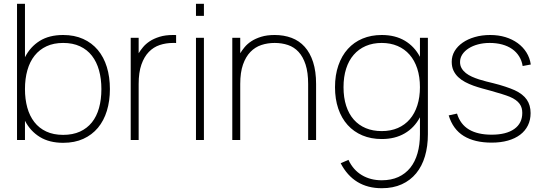

<svg xmlns="http://www.w3.org/2000/svg" viewBox="-20 -740 2866 1015"><path d="M70 -720H112V-437.5Q140 -492.5 190 -523.8Q240 -555 314 -555Q373.5 -555 419.5 -534.2Q465.5 -513.5 497 -476Q528.5 -438.5 544.8 -385.8Q561 -333 561 -269Q561 -206.5 545 -154.2Q529 -102 497.8 -64.5Q466.5 -27 420.5 -6Q374.5 15 314 15Q241 15 190.8 -15.8Q140.5 -46.5 112 -101.5V0H70ZM314 -513Q264 -513 226.2 -495.5Q188.5 -478 163 -446Q137.5 -414 124.8 -369Q112 -324 112 -269Q112 -216 124.2 -171.5Q136.5 -127 161.5 -94.8Q186.5 -62.5 224.5 -44.8Q262.5 -27 314 -27Q364.5 -27 402.5 -44.2Q440.5 -61.5 465.8 -93Q491 -124.5 503.5 -169.2Q516 -214 516 -269Q516 -323.5 503.5 -368.2Q491 -413 466 -445.2Q441 -477.5 403 -495.2Q365 -513 314 -513Z M911 -512.5Q907 -513 903 -513Q899 -513 895 -513Q857.5 -513 824.5 -502Q791.5 -491 766.8 -465.5Q742 -440 727.5 -398.5Q713 -357 713 -296V0H671V-540H713V-458.5Q722 -473.5 736 -490.5Q750 -507.5 771.5 -521.8Q793 -536 823.5 -545.5Q854 -555 895 -555Q899 -555 903 -555Q907 -555 911 -554.5Z M1016 -656V-720H1058V-656ZM1016 0V-540H1058V0Z M1609 -296Q1609 -357 1595.5 -398.5Q1582 -440 1558.5 -465.5Q1535 -491 1502.5 -502Q1470 -513 1432 -513Q1394.5 -513 1361.5 -502Q1328.5 -491 1303.8 -465.5Q1279 -440 1264.5 -398.5Q1250 -357 1250 -296V0H1208V-540H1250V-458.5Q1259 -473.5 1273 -490.5Q1287 -507.5 1308.5 -521.8Q1330 -536 1360.5 -545.5Q1391 -555 1432 -555Q1481 -555 1521.5 -539.8Q1562 -524.5 1590.8 -492.5Q1619.5 -460.5 1635.2 -411.8Q1651 -363 1651 -296V0H1609Z M1998 -555Q2069 -555 2120 -524.8Q2171 -494.5 2200 -439.5V-540H2242V-30Q2242 33.5 2226.5 86Q2211 138.5 2180.2 176Q2149.5 213.5 2104 234.2Q2058.5 255 1998 255Q1924 255 1869.5 221.8Q1815 188.5 1781 123L1822 105Q1847 158.5 1892.8 185.8Q1938.5 213 1998 213Q2048 213 2085.8 195.8Q2123.5 178.5 2149 146.8Q2174.5 115 2187.2 70Q2200 25 2200 -30V-120Q2170.5 -64.5 2119.2 -34.8Q2068 -5 1998 -5Q1941.5 -5 1895.8 -24.2Q1850 -43.5 1817.8 -79.2Q1785.5 -115 1768.2 -165.8Q1751 -216.5 1751 -279Q1751 -343 1768.8 -394.2Q1786.5 -445.5 1818.8 -481.2Q1851 -517 1896.5 -536Q1942 -555 1998 -555ZM1998 -47Q2045.5 -47 2083 -63.2Q2120.5 -79.5 2146.5 -109.8Q2172.5 -140 2186.2 -183Q2200 -226 2200 -279Q2200 -334 2185.8 -377.5Q2171.5 -421 2145.2 -451Q2119 -481 2081.5 -497Q2044 -513 1998 -513Q1951 -513 1913.5 -496.8Q1876 -480.5 1849.8 -450.2Q1823.5 -420 1809.8 -376.8Q1796 -333.5 1796 -279Q1796 -224 1810 -180.8Q1824 -137.5 1850.2 -107.8Q1876.5 -78 1913.8 -62.5Q1951 -47 1998 -47Z M2579 14Q2489 14 2431.8 -21Q2374.5 -56 2352 -130L2396 -139.5Q2413.5 -82.5 2459.5 -55.2Q2505.5 -28 2579 -28Q2656 -28 2698.5 -58Q2741 -88 2741 -143Q2741 -156.5 2737.8 -168.5Q2734.5 -180.5 2726.8 -191.2Q2719 -202 2706.2 -211.2Q2693.5 -220.5 2674.5 -228.5Q2658.5 -235 2632.2 -243.2Q2606 -251.5 2575 -260Q2553 -266 2529.2 -272.5Q2505.5 -279 2482.5 -287.2Q2459.5 -295.5 2438.8 -306.5Q2418 -317.5 2402.2 -332.5Q2386.5 -347.5 2377.2 -367.2Q2368 -387 2368 -413.5Q2368 -444 2383.2 -469.8Q2398.5 -495.5 2425.8 -514.5Q2453 -533.5 2490.2 -544.2Q2527.5 -555 2571.5 -555Q2615 -555 2651.8 -543.8Q2688.5 -532.5 2716.8 -512Q2745 -491.5 2763 -462.8Q2781 -434 2786 -399L2743 -391Q2738.5 -419.5 2724.2 -442.2Q2710 -465 2687.5 -480.8Q2665 -496.5 2634.8 -504.8Q2604.5 -513 2568.5 -513Q2536 -513 2507.5 -505.5Q2479 -498 2457.8 -484.5Q2436.5 -471 2424.2 -452.5Q2412 -434 2412 -412Q2412 -393.5 2420.5 -379Q2429 -364.5 2443 -353.5Q2457 -342.5 2475 -334.5Q2493 -326.5 2512.5 -320.2Q2532 -314 2551.2 -309.2Q2570.5 -304.5 2586.5 -300.5Q2621 -292 2651 -282Q2681 -272 2701 -263Q2745 -242.5 2765 -213Q2785 -183.5 2785 -142Q2785 -106 2770.8 -77Q2756.5 -48 2729.8 -27.8Q2703 -7.5 2665 3.2Q2627 14 2579 14Z"/></svg>

Font: Vela Sans ExtLt
Style: Regular
Weight: 200
Designer: Principal design: Mikhail Sharanda - project Manrope.
Design modification: Ravid Balaliev
Foundry: Mikhail Sharanda
Version: Version 1.001